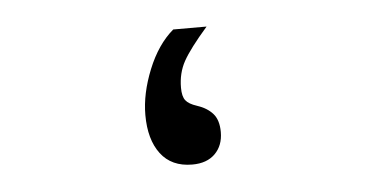

<svg xmlns="http://www.w3.org/2000/svg" viewBox="-31 -281 661 327"><g transform="rotate(-5 300.0 -118.0)"><path d="M214 -92.5Q214 -129 230.5 -169.8Q247 -210.5 274 -233.5H331Q300.5 -198.5 289.5 -178.5Q278.5 -158.5 278.5 -133.5Q278.5 -118.5 283.8 -111.8Q289 -105 303 -100.5Q320 -95 329.8 -84Q339.5 -73 339.5 -52.5Q339.5 -29.5 325.5 -15.5Q311.5 -1.5 286.5 -1.5Q251 -1.5 232.5 -26Q214 -50.5 214 -92.5Z"/></g></svg>

Font: JuliaMono MediumItalic
Style: Regular
Weight: 500
Italic angle: -9°
Monospace: yes
Designer: cormullion
Foundry: corm
Version: Version 0.049; ttfautohint (v1.8.4)